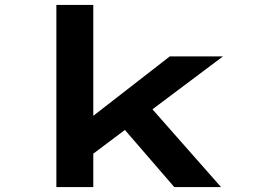

<svg xmlns="http://www.w3.org/2000/svg" viewBox="-20 -760 1039 780"><path d="M346 -126 303 -246 670 -531H886ZM209 0V-740H359V0ZM688 0 427 -302 534 -390 878 0Z"/></svg>

Font: Lexend Zetta
Style: Bold
Weight: 700
Designer: Bonnie Shaver-Troup, Thomas Jockin
Foundry: Lexend
Version: Version 1.007